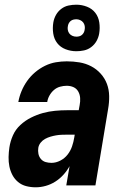

<svg xmlns="http://www.w3.org/2000/svg" viewBox="-20 -789 540 817"><path d="M132 8Q111 8 91.5 3Q72 -2 57 -14.5Q42 -27 33 -44Q24 -61 20 -80.5Q16 -100 16.5 -121Q17 -142 20 -162Q24 -188 35 -213Q46 -238 66.5 -257Q87 -276 112 -288.5Q137 -301 162.5 -308Q188 -315 214 -317.5Q240 -320 266 -320H315L319 -342Q322 -357 321 -372Q320 -387 313 -399.5Q306 -412 293 -418Q280 -424 264 -424Q250 -424 235.5 -420Q221 -416 209.5 -406Q198 -396 190.5 -382.5Q183 -369 181 -355H58Q62 -378 71.5 -401Q81 -424 95.5 -444.5Q110 -465 129.5 -481.5Q149 -498 171.5 -509Q194 -520 217.5 -524Q241 -528 264 -528Q292 -528 318.5 -523.5Q345 -519 368 -507Q391 -495 408.5 -475.5Q426 -456 435 -432Q444 -408 444.5 -380.5Q445 -353 440 -325L386 0H262L276 -82Q265 -62 249.5 -45Q234 -28 215 -16Q196 -4 174.5 2Q153 8 132 8ZM199 -96Q218 -96 236.5 -105.5Q255 -115 267.5 -131Q280 -147 286.5 -166Q293 -185 296 -204L298 -216H266Q254 -216 242 -215.5Q230 -215 218.5 -213Q207 -211 195 -207.5Q183 -204 172 -198Q161 -192 153 -182Q145 -172 143 -160Q141 -147 143.5 -134.5Q146 -122 154 -112.5Q162 -103 174 -99.5Q186 -96 199 -96ZM305 -571Q281 -571 259 -579.5Q237 -588 223.5 -605.5Q210 -623 206.5 -646.5Q203 -670 207 -694Q210 -711 218.5 -726Q227 -741 241 -751.5Q255 -762 271.5 -765.5Q288 -769 305 -769Q328 -769 350 -760.5Q372 -752 385.5 -734.5Q399 -717 402.5 -693.5Q406 -670 402 -646Q399 -629 390.5 -614Q382 -599 368 -588.5Q354 -578 337.5 -574.5Q321 -571 305 -571ZM305 -633Q311 -633 317 -634.5Q323 -636 328 -640Q333 -644 336 -649.5Q339 -655 340 -661Q342 -670 340.5 -678.5Q339 -687 334 -693.5Q329 -700 321 -703.5Q313 -707 305 -707Q299 -707 292.5 -705.5Q286 -704 281 -700Q276 -696 273 -690.5Q270 -685 269 -679Q267 -670 268.5 -661.5Q270 -653 275 -646.5Q280 -640 288 -636.5Q296 -633 305 -633Z"/></svg>

Font: Iosevka SS04 Extrabold
Style: Italic
Weight: 800
Italic angle: -9°
Monospace: yes
Designer: Belleve Invis
Foundry: Belleve Invis
Version: Version 19.0.0; ttfautohint (v1.8.4)